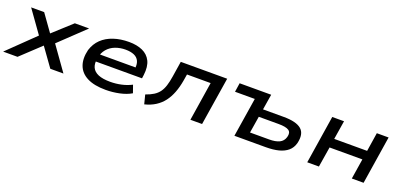

<svg xmlns="http://www.w3.org/2000/svg" viewBox="-14 -1182 3881 1870"><g transform="rotate(20 1927.0 -247.5)"><path d="M-16 0 284 -291 290 -222 93 -498H228L358 -316H346L546 -498H694L405 -223L406 -285L609 0H473L333 -195L342 -196L133 0Z M1049 9Q930 9 857 -28Q784 -65 758.5 -134Q733 -203 756 -297Q778 -367 826.5 -413.5Q875 -460 946.5 -484Q1018 -508 1106 -508Q1188 -508 1246.5 -481.5Q1305 -455 1332.5 -399.5Q1360 -344 1349 -255L1344 -218H838L850 -296H1274L1246 -272Q1255 -328 1239.5 -361.5Q1224 -395 1188 -410.5Q1152 -426 1099 -426Q1043 -426 994 -407.5Q945 -389 912 -350.5Q879 -312 869 -254V-253Q858 -195 875.5 -157Q893 -119 939.5 -99.5Q986 -80 1064 -80Q1122 -80 1178.5 -92.5Q1235 -105 1283 -130L1311 -51Q1261 -21 1190.5 -6Q1120 9 1049 9Z M1451 13 1427 -81Q1476 -98 1509 -119Q1542 -140 1563 -169Q1584 -198 1597 -239Q1610 -280 1619 -338L1644 -498H2125L2046 0H1925L1988 -403H1743L1732 -336Q1720 -266 1698 -208.5Q1676 -151 1643 -107.5Q1610 -64 1562.5 -33.5Q1515 -3 1451 13Z M2381 0 2445 -405H2240L2254 -498H2581L2555 -337H2770Q2900 -337 2953.5 -291Q3007 -245 2982 -142Q2968 -91 2931.5 -60Q2895 -29 2839 -14.5Q2783 0 2705 0ZM2513 -82H2711Q2777 -82 2816.5 -101Q2856 -120 2869 -165Q2883 -215 2852.5 -235Q2822 -255 2747 -255H2541Z M3136 0 3214 -498H3336L3305 -304H3646L3676 -498H3798L3720 0H3598L3631 -210H3291L3257 0Z"/></g></svg>

Font: Nunito Sans 7pt Expanded SemiBold
Style: Italic
Weight: 600
Width: 7
Italic angle: -9°
Designer: Vernon Adams
Foundry: Vernon Adams
Version: Version 3.101;gftools[0.9.27]